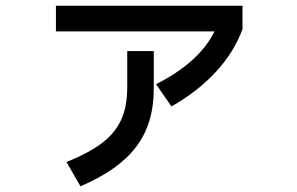

<svg xmlns="http://www.w3.org/2000/svg" viewBox="-20 -583 1040 673"><path d="M527 -288Q678 -364 732 -473H176V-563H830V-481Q801 -401 737 -331.5Q673 -262 581 -210ZM213 -15Q292 -47 337.5 -81.5Q383 -116 404.5 -162.5Q426 -209 426 -277V-404H519V-271Q519 -150 457.5 -68.5Q396 13 262 70Z"/></svg>

Font: IBM Plex Sans JP Medium
Style: Regular
Weight: 500
Designer: Mike Abbink; Paul van der Laan; Pieter van Rosmalen; Wujin Sim; Yejin Wi; Jinhee Kim; Boomi Park; Yona Kim; Kichan Ma
Foundry: Sandoll Inc.
Version: Version 1.001